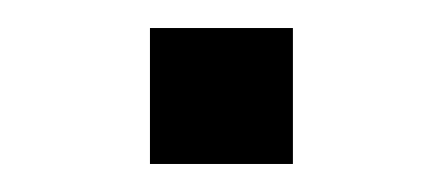

<svg xmlns="http://www.w3.org/2000/svg" viewBox="-20 -341 316 137"><path d="M87 -224V-321H189V-224Z"/></svg>

Font: Nunito Sans 7pt SemiExpanded Light
Style: Regular
Weight: 300
Width: 6
Designer: Vernon Adams
Foundry: Vernon Adams
Version: Version 3.101;gftools[0.9.27]